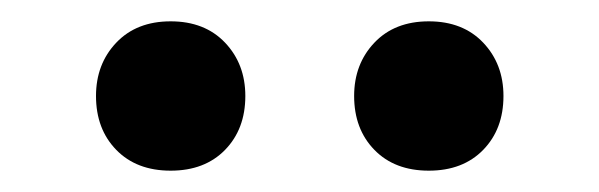

<svg xmlns="http://www.w3.org/2000/svg" viewBox="-20 -734 562 180"><path d="M70 -644Q70 -674 89 -694Q108 -714 140 -714Q172 -714 191 -694Q210 -674 210 -644Q210 -613 191 -593.5Q172 -574 140 -574Q108 -574 89 -593.5Q70 -613 70 -644ZM312 -644Q312 -674 331 -694Q350 -714 382 -714Q414 -714 433 -694Q452 -674 452 -644Q452 -613 433 -593.5Q414 -574 382 -574Q350 -574 331 -593.5Q312 -613 312 -644Z"/></svg>

Font: Taviraj
Style: Bold
Weight: 700
Designer: Katatrad Team
Foundry: CadsonDemak
Version: Version 1.001